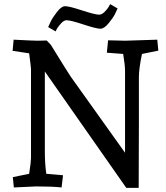

<svg xmlns="http://www.w3.org/2000/svg" viewBox="-20 -902 801 929"><path d="M741 -710 746 -657 667 -641Q652 -570 652 -528V-297L651 7H591L197 -556V-167Q197 -110 204 -61L285 -54L278 5Q235 0 155 0L47 5L42 -45L121 -61Q130 -119 130 -137V-568Q130 -576 121 -644L41 -656L46 -710Q142 -705 162 -705L206 -706L226 -685Q308 -552 323 -530L585 -163V-558Q585 -587 576 -641L497 -647L503 -707L585 -705ZM513 -882 549 -861Q544 -850 536 -833.5Q528 -817 506 -790Q484 -763 466 -763Q446 -763 384 -783.5Q322 -804 302 -804Q290 -804 277 -790.5Q264 -777 256 -764L249 -750L213 -771Q218 -782 226 -799Q234 -816 255.5 -844Q277 -872 295 -872Q315 -872 377.5 -851.5Q440 -831 460 -831Q472 -831 485 -843.5Q498 -856 506 -869Z"/></svg>

Font: Andada
Style: Regular
Weight: 400
Designer: Carolina Giovagnoli
Foundry: Carolina Giovagnoli
Version: Version 1.003